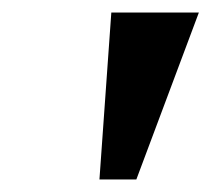

<svg xmlns="http://www.w3.org/2000/svg" viewBox="-20 -734 338 307"><path d="M139 -447H198L298 -714H158Z"/></svg>

Font: Noto Serif Tamil Condensed
Style: Bold Italic
Weight: 700
Width: 3
Italic angle: -12°
Designer: Indian Type Foundry, Tom Grace, and the Monotype Design Team
Foundry: Monotype Imaging Inc.
Version: Version 2.003